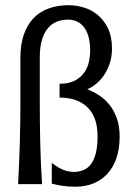

<svg xmlns="http://www.w3.org/2000/svg" viewBox="-20 -705 501 735"><path d="M240.7 -629.9Q218.8 -629.9 199 -622.6Q179.2 -615.2 164.3 -598.1Q149.4 -581.1 140.9 -553.5Q132.3 -525.9 132.3 -485.8V-311Q132.3 -236.8 134 -158.4Q135.7 -80.1 141.1 0H49.3Q53.7 -80.6 55.9 -159.2Q58.1 -237.8 58.1 -311V-483.4Q58.1 -534.2 71 -572Q84 -609.9 107.9 -635Q131.8 -660.2 166.3 -672.6Q200.7 -685.1 243.2 -685.1Q272 -685.1 301.5 -676Q331.1 -667 354.7 -647.2Q378.4 -627.4 393.6 -595.9Q408.7 -564.5 408.7 -519Q408.7 -488.3 400.1 -462.6Q391.6 -437 378.2 -417.2Q364.7 -397.5 347.7 -383.8Q330.6 -370.1 314 -363.3Q336.9 -354.5 359.1 -340.1Q381.3 -325.7 398.9 -304Q416.5 -282.2 427.2 -252.2Q438 -222.2 438 -182.1Q438 -136.7 426 -100.8Q414.1 -64.9 391.8 -40.5Q369.6 -16.1 338.4 -3.2Q307.1 9.8 268.6 9.8Q239.3 9.8 217.5 6.1Q195.8 2.4 178.2 -2V-81.5Q184.6 -76.7 193.1 -70.8Q201.7 -64.9 212.2 -59.6Q222.7 -54.2 235.4 -50.5Q248 -46.9 262.7 -46.9Q282.7 -46.9 299.6 -54Q316.4 -61 328.4 -76.9Q340.3 -92.8 346.9 -118.9Q353.5 -145 353.5 -183.1Q353.5 -256.8 314.9 -294.2Q276.4 -331.5 208 -331.5V-384.3Q244.1 -384.3 267.1 -396.7Q290 -409.2 303 -428Q315.9 -446.8 320.6 -469Q325.2 -491.2 325.2 -510.7Q325.2 -544.9 317.9 -567.9Q310.5 -590.8 298.6 -604.5Q286.6 -618.2 271.5 -624Q256.3 -629.9 240.7 -629.9Z"/></svg>

Font: Crushed
Style: Regular
Weight: 400
Width: 3
Designer: Astigmatic (AOETI)
Foundry: Astigmatic (AOETI)
Version: Version 001.001